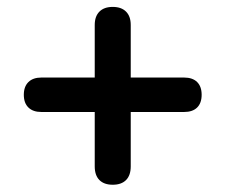

<svg xmlns="http://www.w3.org/2000/svg" viewBox="-20 -612 640 545"><path d="M248.9 -139.7V-294.1H97.5Q73.7 -294.1 60.7 -306.8Q47.6 -319.5 47.6 -342.9Q47.6 -366.3 60.7 -379.1Q73.7 -391.9 97.5 -391.9H248.9V-541.1Q248.9 -565.7 262.2 -579Q275.5 -592.4 300 -592.4Q324.5 -592.4 337.8 -579Q351.1 -565.7 351.1 -541.1V-391.9H502.5Q526.7 -391.9 539.6 -379.1Q552.4 -366.3 552.4 -343Q552.4 -319.5 539.6 -306.8Q526.7 -294.1 502.5 -294.1H351.1V-139.7Q351.1 -114.3 337.8 -100.9Q324.5 -87.6 300 -87.6Q275.5 -87.6 262.2 -100.9Q248.9 -114.3 248.9 -139.7Z"/></svg>

Font: SN Pro Thin
Style: Regular
Weight: 200
Designer: Tobias Whetton
Foundry: Supernotes
Version: Version 1.003;Glyphs 3.3 (3324)